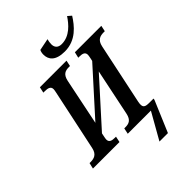

<svg xmlns="http://www.w3.org/2000/svg" viewBox="-340 -1091 1443 1443"><g transform="rotate(-45 381.5 -369.0)"><path d="M453 -771C573 -771 640 -857 682 -923L653 -948C618 -895 561 -827 476 -827C437 -827 419 -849 419 -881C419 -896 422 -916 426 -929L331 -910C325 -898 322 -884 322 -869C322 -816 354 -771 453 -771ZM477 210H567L672 -38L674 -50H632C583 -50 564 -57 576 -116L678 -600C690 -658 724 -667 762 -667H773L783 -714H502L491 -667H503C534 -667 558 -661 558 -631C558 -625 555 -608 553 -599L548 -576L236 -230L312 -600C324 -658 355 -667 391 -667H403L413 -714H130L120 -667H132C168 -667 193 -661 193 -631C193 -625 191 -612 188 -599L85 -113C73 -56 38 -47 2 -47H-9L-20 0H262L272 -47H261C230 -47 205 -53 205 -83C205 -89 207 -102 210 -115L215 -139L527 -485L450 -114C438 -56 408 -47 371 -47H360L350 0H596Z"/></g></svg>

Font: Noto Serif Condensed SemiBold
Style: Italic
Weight: 600
Width: 3
Italic angle: -12°
Designer: Monotype Design Team
Foundry: Monotype Imaging Inc.
Version: Version 2.014